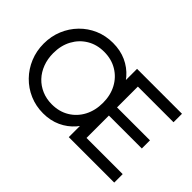

<svg xmlns="http://www.w3.org/2000/svg" viewBox="-111 -1037 1380 1380"><g transform="rotate(45 578.5 -347.0)"><path d="M398 10Q324 10 260.1 -17.6Q196.2 -45.2 148.2 -94.4Q100.2 -143.5 73.4 -208.5Q46.5 -273.5 46.5 -348Q46.5 -422.8 73.2 -487.2Q100 -551.8 147.6 -600.6Q195.2 -649.5 258.6 -676.8Q322 -704 396 -704Q471 -704 530.9 -676.8Q590.8 -649.5 633.6 -600.6Q676.5 -551.8 699.4 -486.8Q722.2 -421.8 722.2 -347Q722.2 -272.5 699.4 -207.5Q676.5 -142.5 634.1 -93.9Q591.8 -45.2 531.9 -17.6Q472 10 398 10ZM396 -80.2Q471.8 -80.2 528.6 -114.8Q585.5 -149.2 617.5 -209.6Q649.5 -270 649.5 -348Q649.5 -425 617.5 -484.9Q585.5 -544.8 528.2 -579.2Q471 -613.8 396 -613.8Q322.2 -613.8 265.4 -579.8Q208.5 -545.8 176 -485.9Q143.5 -426 143.5 -348Q143.5 -290 162.2 -240.6Q181 -191.2 214.6 -155.6Q248.2 -120 294.8 -100.1Q341.2 -80.2 396 -80.2ZM649.5 0V-694H743.8V0ZM713.2 0V-86H1111.5V0ZM713.2 -313.5V-396.2H1078.5V-313.5ZM713.2 -608V-694H1106.2V-608Z"/></g></svg>

Font: Outfit Thin
Style: Regular
Weight: 100
Designer: Rodrigo Fuenzalida
Foundry: fragTYPE
Version: Version 1.100;gftools[0.9.27]